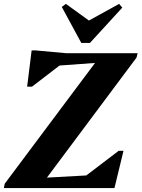

<svg xmlns="http://www.w3.org/2000/svg" viewBox="-29 -962 724 982"><path d="M-9.4 0 -4.8 -22.4 494.4 -690H674.8L669.4 -667.6L171 0ZM80.8 0 91.6 -47 542.2 -71.8 525.8 0ZM377.6 0 387.6 -45.8 577.8 -190.6H602.6L556.4 0ZM109.8 -518.8 132.8 -704.4H151L308.2 -690L297.4 -643.6L134.6 -518.8ZM184 -620.2 200 -690H524.4L513.8 -644.2ZM386.8 -742.4 287 -926.6 308 -942.2 458.4 -833.4H383.2L580.4 -942.2L596.4 -923L431 -742.4Z"/></svg>

Font: Platypi Light
Style: Italic
Weight: 300
Italic angle: -13°
Designer: David Sargent
Foundry: Bolt Cutter Type
Version: Version 1.200